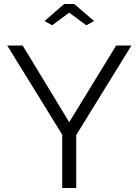

<svg xmlns="http://www.w3.org/2000/svg" viewBox="-20 -937 691 957"><path d="M93 -710 325 -328 559 -710H635L360 -264V0H290V-266L16 -710ZM202 -832 300 -917H350L449 -832L410 -811L325 -874L240 -811Z"/></svg>

Font: Raleway
Style: Regular
Weight: 400
Designer: Matt McInerney, Pablo Impallari, Rodrigo Fuenzalida
Foundry: Matt McInerney, Pablo Impallari, Rodrigo Fuenzalida
Version: Version 4.101;RELEASE